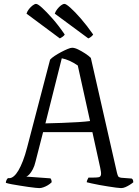

<svg xmlns="http://www.w3.org/2000/svg" viewBox="-20 -965 711 985"><path d="M182 0Q177 0 161.5 -1.5Q146 -3 125.5 -6Q105 -9 83 -12.5Q61 -16 41.5 -19.5Q22 -23 10 -27Q10 -34 13.5 -41.5Q17 -49 21 -51H28Q39 -51 51 -61Q63 -71 74.5 -90.5Q86 -110 97.5 -139.5Q109 -169 119 -208L237 -659Q245 -668 260 -678Q275 -688 293 -697.5Q311 -707 326.5 -713.5Q342 -720 350 -720Q363 -720 380.5 -711.5Q398 -703 416.5 -691Q435 -679 446 -668L580 -79Q583 -67 586 -61Q589 -55 603 -53L656 -49Q658 -47 660.5 -44.5Q663 -42 664 -30Q657 -24 646 -17Q635 -10 623.5 -5Q612 0 601 0Q593 0 575 -2.5Q557 -5 534.5 -8.5Q512 -12 490 -16Q468 -20 450.5 -24Q433 -28 425 -30Q425 -36 428.5 -43Q432 -50 434 -54H460Q478 -54 487 -56Q496 -58 498 -68.5Q500 -79 494 -105L454 -287H201L162 -135Q157 -113 148.5 -97Q140 -81 131.5 -71.5Q123 -62 115 -59L239 -50Q241 -48 243 -43Q245 -38 245 -30Q236 -21 225 -14.5Q214 -8 202.5 -4Q191 0 182 0ZM213 -332Q254 -333 298.5 -334.5Q343 -336 381.5 -338.5Q420 -341 442 -344L379 -629Q357 -644 337 -653Q317 -662 297 -666ZM287 -768 116 -895Q120 -908 129 -919Q138 -930 148 -937.5Q158 -945 165 -945Q174 -945 196 -925Q218 -905 249 -870Q280 -835 312 -788Q310 -783 302.5 -777.5Q295 -772 287 -768ZM433 -768 261 -895Q265 -907 274 -918.5Q283 -930 293 -937.5Q303 -945 311 -945Q319 -945 341.5 -925Q364 -905 394.5 -870Q425 -835 458 -788Q455 -783 448 -777Q441 -771 433 -768Z"/></svg>

Font: Texturina Medium 12pt ExtraLight
Style: Regular
Weight: 250
Version: Version 1.002